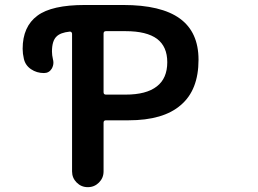

<svg xmlns="http://www.w3.org/2000/svg" viewBox="-20 -775 1040 774"><path d="M270.5 -84V-638.7Q270.5 -642.6 267.6 -645.5Q264.6 -648.4 260.7 -647.5Q223.6 -643.6 208 -627.9Q189.5 -610.4 189.5 -567.4Q189.5 -552.7 193.4 -536.1Q195.3 -529.3 195.3 -522.5Q195.3 -509.8 188.5 -498Q177.7 -480.5 157.2 -480.5Q127.9 -480.5 105 -496.1Q82 -511.7 76.2 -538.1Q71.3 -558.6 71.3 -578.1Q71.3 -668 130.9 -711.9Q188.5 -754.9 322.3 -754.9H476.6Q629.9 -754.9 705.1 -700.2Q780.3 -645.5 780.3 -534.2Q780.3 -412.1 709 -351.6Q638.7 -290 498 -290H496.1H407.2Q397.5 -290 397.5 -280.3V-84Q397.5 -57.6 378.9 -39.1Q360.4 -20.5 334 -20.5Q307.6 -20.5 289.1 -39.1Q270.5 -57.6 270.5 -84ZM486.3 -393.6Q570.3 -393.6 612.3 -426.8Q654.3 -459 654.3 -524.4Q654.3 -586.9 613.3 -618.2Q571.3 -649.4 486.3 -649.4H407.2Q397.5 -649.4 397.5 -639.6V-403.3Q397.5 -393.6 407.2 -393.6Z"/></svg>

Font: Rounded-X Mgen+ 2m medium
Style: Regular
Weight: 500
Designer: [Source Han Sans]
Ryoko NISHIZUKA  (kana & ideographs); Paul D. Hunt (Latin, Greek & Cyrillic); Wenlong ZHANG  (bopomofo
Version: Version 1.059.20150602